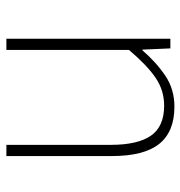

<svg xmlns="http://www.w3.org/2000/svg" viewBox="-2 -566 580 617"><g transform="rotate(-90 288.5 -257.0)"><path d="M255 13Q174 13 135 -36Q96 -85 96 -188V-527H132V-192Q132 -105 161.5 -62.5Q191 -20 258 -20Q307 -20 347.5 -47.5Q388 -75 437 -133V-527H473V0H442L438 -90H436Q396 -44 353 -15.5Q310 13 255 13Z"/></g></svg>

Font: Noto Sans SC Thin Thin
Style: Regular
Weight: 250
Version: Version 2.004-H2;hotconv 1.0.118;makeotfexe 2.5.65603